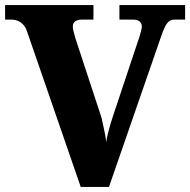

<svg xmlns="http://www.w3.org/2000/svg" viewBox="-20 -734 747 754"><path d="M86 -611Q80 -629 69.5 -639Q59 -649 48 -653Q37 -657 27 -657H0V-714H347V-657H300Q286 -657 276 -650.5Q266 -644 266 -630Q266 -623 268 -614Q270 -605 272.5 -597Q275 -589 277 -581L375 -283Q379 -272 383 -252.5Q387 -233 391.5 -212Q396 -191 397 -175Q399 -190 403.5 -208.5Q408 -227 413.5 -246Q419 -265 424 -279L522 -573Q526 -583 529 -594Q532 -605 534.5 -614.5Q537 -624 537 -630Q537 -642 528.5 -649.5Q520 -657 504 -657H449V-714H707V-657H666Q654 -657 645.5 -651.5Q637 -646 629 -631Q621 -616 611 -586L408 0H297Z"/></svg>

Font: Noto Serif Thai ExtraBold
Style: Regular
Weight: 800
Version: Version 2.001